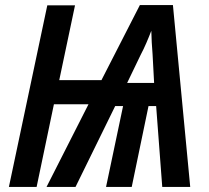

<svg xmlns="http://www.w3.org/2000/svg" viewBox="-20 -735 823 755"><path d="M480 -409 533 -519C549 -549 563 -583 575 -614C576 -583 577 -553 580 -521L586 -409ZM15 0H124L192 -325H328L163 0H277L433 -318H464L397 0H498L564 -318H594L618 0H728L660 -715H530L379 -420H213L275 -714H166Z"/></svg>

Font: Noto Sans Display SemiCondensed Medium
Style: Italic
Weight: 500
Width: 4
Italic angle: -12°
Designer: Monotype Design Team
Foundry: Monotype Imaging Inc.
Version: Version 1.900